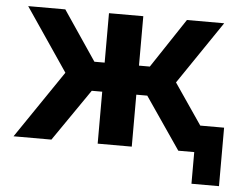

<svg xmlns="http://www.w3.org/2000/svg" viewBox="-48 -582 969 768"><g transform="rotate(5 436.0 -198.5)"><path d="M747.4 127.1V0H687.9V-107.7H857.9V127.1ZM21.9 0 206.3 -271.3 34.9 -523.8H183.9L318.1 -325.3H359.3V-523.8H497.1V-325.3H540.6L672.3 -523.8H821.9L650.5 -271.3L835.8 0H683.4L540.6 -208.6H496.6V0H359.7V-208.6H317.7L173.9 0Z"/></g></svg>

Font: Raleway Thin
Style: Regular
Weight: 100
Designer: Matt McInerney, Pablo Impallari, Rodrigo Fuenzalida
Foundry: Matt McInerney, Pablo Impallari, Rodrigo Fuenzalida
Version: Version 4.026